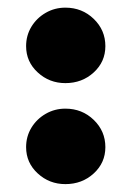

<svg xmlns="http://www.w3.org/2000/svg" viewBox="-20 -462 336 492"><path d="M147.5 9.8Q106.4 9.8 76.7 -17.6Q46.9 -44.9 46.9 -85Q46.9 -112.3 60.5 -134.8Q74.2 -157.2 97.2 -170.4Q120.1 -183.6 147.5 -183.6Q190.4 -183.6 220.2 -154.8Q250 -126 250 -85Q250 -44.9 220.2 -17.6Q190.4 9.8 147.5 9.8ZM147.5 -249Q106.4 -249 76.7 -276.4Q46.9 -303.7 46.9 -343.8Q46.9 -371.1 60.5 -393.6Q74.2 -416 97.2 -429.2Q120.1 -442.4 147.5 -442.4Q190.4 -442.4 220.2 -413.6Q250 -384.8 250 -343.8Q250 -303.7 220.2 -276.4Q190.4 -249 147.5 -249Z"/></svg>

Font: Crimson Pro ExtraBold
Style: Regular
Weight: 800
Designer: Jacques Le Bailly
Foundry: Baron von Fonthausen
Version: Version 1.003